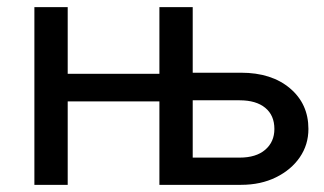

<svg xmlns="http://www.w3.org/2000/svg" viewBox="-20 -516 905 536"><path d="M425 0V-496H518V-64L506 -76H649Q695 -76 720.5 -98Q746 -120 746 -156Q746 -194 720.5 -215Q695 -236 649 -236H499V-313H653Q738 -313 789.5 -269.5Q841 -226 841 -156Q841 -112 817 -77Q793 -42 750.5 -21Q708 0 653 0ZM76 0V-496H169V0ZM146 -233V-310H448V-233Z"/></svg>

Font: Wix Madefor Display Medium
Style: Regular
Weight: 500
Designer: Dalton Maag Ltd
Foundry: Dalton Maag Ltd
Version: Version 3.100